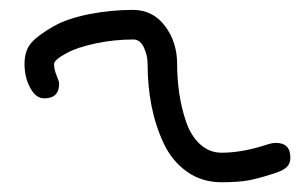

<svg xmlns="http://www.w3.org/2000/svg" viewBox="-20 -380 610 390"><path d="M29.8 -250Q29.8 -277.8 44.2 -293.7Q58.6 -309.6 89.8 -327.1Q116.7 -342.3 160.6 -351.1Q204.6 -359.9 250 -359.9Q290.5 -359.9 315.2 -327.1Q339.8 -294.4 339.8 -250Q339.8 -220.2 344 -191.2Q348.1 -162.1 357.7 -133.5Q367.2 -105 386 -87.4Q404.8 -69.8 430.2 -69.8Q471.7 -69.8 521 -85.9Q532.7 -89.8 540 -89.8Q569.8 -89.8 569.8 -60.1Q569.8 -48.3 563 -41.3Q556.2 -34.2 540 -28.8Q507.8 -18.1 486.3 -13.9Q464.8 -9.8 430.2 -9.8Q390.1 -9.8 359.9 -31.2Q329.6 -52.7 312.7 -88.4Q295.9 -124 287.8 -164.8Q279.8 -205.6 279.8 -250Q279.8 -267.6 272.2 -283.7Q264.6 -299.8 251 -299.8Q211.4 -299.8 173.8 -291.7Q136.2 -283.7 115.2 -272Q89.8 -258.3 89.8 -250Q89.8 -238.8 95 -226.6Q100.1 -214.4 100.1 -210Q100.1 -180.2 69.8 -180.2Q52.7 -180.2 41.3 -201.7Q29.8 -223.1 29.8 -250Z"/></svg>

Font: Pecita
Style: Book
Weight: 400
Width: 6
Version: Version 3.4.1